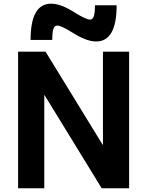

<svg xmlns="http://www.w3.org/2000/svg" viewBox="-20 -1006 787 1026"><path d="M76.7 0V-730H223.3L528.1 -233.2H530.1V-730H670V0H523.4L218.6 -496.8H216.6V0ZM493.7 -784.3Q466.7 -784.3 434.7 -796.8Q402.7 -809.3 361.7 -835Q336.7 -851 316.5 -860.2Q296.3 -869.4 285.3 -869.4Q271.7 -869.4 265.5 -851.9Q259.3 -834.3 259.3 -792.7H143.4Q143.4 -986.3 253 -986.3Q280.3 -986.3 312.5 -974Q344.7 -961.6 385 -935.6Q411 -919.6 430.7 -910.5Q450.3 -901.3 461.3 -901.3Q475.3 -901.3 481.3 -919.1Q487.4 -937 487.4 -978H603.3Q603.3 -784.3 493.7 -784.3Z"/></svg>

Font: M PLUS 2 Thin
Style: Regular
Weight: 100
Designer: Coji Morishita
Foundry: UNDERFOREST DESIGN
Version: Version 1.001